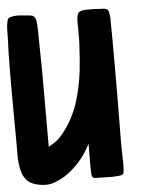

<svg xmlns="http://www.w3.org/2000/svg" viewBox="-55 -769 667 824"><g transform="rotate(-5 279.0 -357.0)"><path d="M446.3 -149.4Q446.3 -149.4 446.3 -149.4Q446.3 -121.1 447.3 -87.9Q448.2 -72.3 448.2 -56.6Q448.2 -41 447.3 -27.3Q446.3 -9.8 443.4 -5.9Q439.5 -2 422.9 0Q405.3 2 372.1 1Q339.8 0 322.3 0Q315.4 0 311.5 -4.9Q308.6 -8.8 307.6 -16.6Q306.6 -31.2 306.6 -44.9Q306.6 -59.6 306.6 -73.2Q306.6 -88.9 306.6 -109.4Q307.6 -129.9 306.6 -148.4Q290 -115.2 267.6 -86.9Q244.1 -57.6 214.8 -34.2Q203.1 -25.4 190.4 -16.6Q176.8 -8.8 163.1 -2.9Q136.7 10.7 109.4 10.7Q81.1 10.7 53.7 0Q36.1 -6.8 25.4 -20.5Q14.6 -34.2 8.8 -51.8Q2.9 -70.3 1 -89.8Q-1 -109.4 -1 -128.9Q-1 -143.6 -1 -211.9Q-2 -281.2 -2 -362.3Q-2 -395.5 -2 -426.8Q-2 -447.3 -2 -466.8Q-2 -517.6 -1 -552.7Q-1 -584 1 -609.4Q2 -633.8 2 -666Q2 -674.8 2.9 -683.6Q4.9 -692.4 5.9 -701.2Q6.8 -710 11.7 -714.8Q15.6 -719.7 24.4 -720.7Q36.1 -723.6 50.8 -723.6Q58.6 -723.6 66.4 -722.7Q89.8 -720.7 107.4 -718.8Q116.2 -717.8 121.1 -712.9Q127 -708 128.9 -699.2Q129.9 -694.3 130.9 -689.5Q131.8 -684.6 131.8 -679.7Q133.8 -659.2 133.8 -604.5Q134.8 -549.8 135.7 -482.4Q135.7 -447.3 135.7 -410.2Q135.7 -373 135.7 -337.9Q135.7 -272.5 135.7 -220.7Q135.7 -168.9 135.7 -150.4Q135.7 -150.4 160.2 -165Q184.6 -179.7 214.8 -222.7Q231.4 -245.1 247.1 -278.3Q263.7 -311.5 275.4 -356.4Q289.1 -406.2 295.9 -460.9Q301.8 -515.6 303.7 -559.6Q305.7 -583 305.7 -601.6Q305.7 -620.1 305.7 -631.8Q305.7 -649.4 305.7 -657.2Q304.7 -665 305.7 -683.6Q306.6 -706.1 314.5 -713.9Q322.3 -721.7 344.7 -722.7Q350.6 -722.7 356.4 -722.7Q368.2 -722.7 382.8 -722.7Q406.2 -720.7 421.9 -720.7Q431.6 -719.7 437.5 -715.8Q442.4 -710.9 444.3 -701.2Q445.3 -694.3 446.3 -688.5Q447.3 -681.6 447.3 -674.8Q448.2 -641.6 448.2 -583Q448.2 -523.4 448.2 -470.7Q448.2 -434.6 448.2 -406.2Q448.2 -378.9 448.2 -368.2Q448.2 -313.5 447.3 -258.8Q447.3 -204.1 446.3 -149.4Z"/></g></svg>

Font: KARPATY Font
Style: Regular
Weight: 400
Designer: Inna Sieryk
Version: Version 1.1